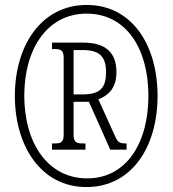

<svg xmlns="http://www.w3.org/2000/svg" viewBox="-20 -745 697 775"><path d="M329 10C511 10 616 -151 616 -358C616 -563 513 -725 330 -725C148 -725 40 -563 40 -358C40 -156 145 10 329 10ZM332 -25C174 -25 78 -166 78 -359C78 -548 171 -690 330 -690C488 -690 579 -551 579 -358C579 -166 489 -25 332 -25ZM190 -141H325V-166H315C290 -166 277 -170 277 -201V-334H339L425 -141H491V-166C463 -166 456 -170 446 -192L377 -344C412 -358 450 -384 450 -454C450 -533 406 -573 316 -573H190V-547H199C225 -547 237 -543 237 -512V-201C237 -170 225 -166 199 -166H190ZM315 -364H277V-543H313C382 -543 408 -517 408 -453C408 -394 387 -364 315 -364Z"/></svg>

Font: Noto Serif Hebrew ExtraCondensed Light
Style: Regular
Weight: 300
Width: 2
Designer: Monotype Design Team
Foundry: Monotype Imaging Inc.
Version: Version 2.004